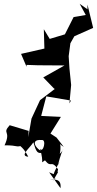

<svg xmlns="http://www.w3.org/2000/svg" viewBox="-20 -918 511 1012"><path d="M263 0C262 -7 315 -108 285 -47C314 -160 326 -136 295 -107C310 -178 274 -168 316 -144L278 -193L246 -214L301 -302L197 -307L224 -410L354 -388L346 -373L355 -470L346 -558L342 -622L351 -690L372 -727L471 -771L441 -894V-869L400 -898L432 -839L368 -828L322 -737L242 -713L211 -764L214 -662L91 -634L120 -566V-576L179 -574L320 -573L208 -510L266 -450H270L191 -390L146 -293L129 -195L131 -228L31 -258C-12 -210 41 -232 4 -152C78 -153 64 -138 100 -153C70 -145 94 -161 129 -92C81 -96 137 -137 156 -168C171 -118 175 -102 217 -117C181 -116 126 -186 200 -180C227 -184 207 -108 191 -134C215 -53 189 -55 217 -73C252 -28 247 -80 286 -26C276 15 306 -48 257 40C279 1 279 42 241 24C259 34 305 15 299 74L239 -10Z"/></svg>

Font: Hussar Lance
Style: Italic
Weight: 700
Foundry: Cannot Into Space Fonts, PlusOne Fonts
Version: Version 2.27